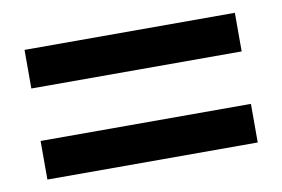

<svg xmlns="http://www.w3.org/2000/svg" viewBox="-45 -541 640 436"><g transform="rotate(-10 275.0 -322.5)"><path d="M518 -173H33V-262H518ZM518 -383H33V-472H518Z"/></g></svg>

Font: Source Serif 4 18pt
Style: Bold
Weight: 700
Designer: Frank Grießhammer
Foundry: Adobe Systems Incorporated
Version: Version 4.004;hotconv 1.0.116;makeotfexe 2.5.65601